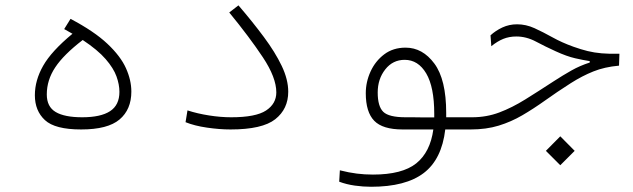

<svg xmlns="http://www.w3.org/2000/svg" viewBox="-20 -486 2384 723"><path d="M285.6 1.5Q187 1.5 149.2 -33.7Q111.3 -68.8 111.3 -127.4Q111.3 -183.6 142.6 -238.5Q173.8 -293.5 252.9 -358.9Q238.3 -367.7 221.7 -376.5L245.6 -415Q334.5 -368.2 384.3 -321.3Q434.1 -274.4 454.3 -229.2Q474.6 -184.1 474.6 -141.1Q474.6 -73.7 430.2 -36.1Q385.7 1.5 285.6 1.5ZM291.5 -335.4Q219.7 -280.3 188 -232.4Q156.2 -184.6 156.2 -130.4Q156.2 -84 189.7 -64.2Q223.1 -44.4 289.6 -44.4Q359.4 -44.4 394.5 -67.4Q429.7 -90.3 429.7 -140.1Q429.7 -167.5 418.7 -198.2Q407.7 -229 377.9 -263.4Q348.1 -297.9 291.5 -335.4Z M848.1 1.5Q806.6 1.5 759.5 -5.4Q712.4 -12.2 678.7 -25.9L686 -70.3Q723.6 -58.1 767.1 -51.3Q810.5 -44.4 850.6 -44.4Q942.9 -44.4 981.7 -69.8Q1020.5 -95.2 1020.5 -138.2Q1020.5 -193.8 970 -270Q919.4 -346.2 843.3 -439L877.9 -465.8Q931.2 -403.8 973.6 -346.7Q1016.1 -289.6 1040.8 -238Q1065.4 -186.5 1065.4 -140.6Q1065.4 -75.7 1016.6 -37.1Q967.8 1.5 848.1 1.5Z M1377.4 217.3Q1347.7 217.3 1316.2 212.9Q1284.7 208.5 1257.3 198.2L1259.8 155.3Q1294.4 164.1 1323.7 167.7Q1353 171.4 1384.3 171.4Q1494.6 171.4 1547.4 129.2Q1600.1 86.9 1611.8 1.5H1496.1Q1420.9 1.5 1389.2 -31.2Q1357.4 -64 1357.4 -134.8Q1357.4 -177.7 1375.5 -217Q1393.6 -256.3 1427 -281.5Q1460.4 -306.6 1507.3 -306.6Q1571.3 -306.6 1615.7 -246.6Q1660.2 -186.5 1660.2 -61Q1660.2 -52.7 1660.2 -44.4H1757.8Q1785.2 -44.4 1793 -40Q1800.8 -35.6 1800.8 -22.9Q1800.8 -6.8 1789.6 -2.7Q1778.3 1.5 1749.5 1.5H1656.7Q1643.6 113.8 1575.7 165.5Q1507.8 217.3 1377.4 217.3ZM1615.2 -43.9Q1615.2 -50.8 1615.2 -57.6Q1615.2 -158.2 1585 -209.5Q1554.7 -260.7 1503.9 -260.7Q1459 -260.7 1430.7 -224.6Q1402.3 -188.5 1402.3 -137.7Q1402.3 -85.4 1423.3 -64.9Q1444.3 -44.4 1507.3 -44.4Q1512.7 -44.4 1519.8 -44.4Q1526.9 -44.4 1535.2 -44.4Q1551.8 -43.9 1572.3 -43.9Q1592.8 -43.9 1615.2 -43.9Z M1752 1.5Q1740.2 1.5 1731.9 -3.9Q1723.6 -9.3 1723.6 -21Q1723.6 -44.4 1757.8 -44.4Q1812 -44.4 1860.1 -62.5Q1908.2 -80.6 1958 -111.6Q2007.8 -142.6 2065.4 -180.2Q2099.1 -202.1 2131.6 -220.5Q2164.1 -238.8 2200.7 -250.5V-255.9Q2177.7 -259.3 2145.8 -266.6Q2113.8 -273.9 2072.3 -293Q2033.7 -310.5 1997.8 -329.6Q1961.9 -348.6 1924.3 -348.6Q1897.5 -348.6 1875.2 -339.6Q1853 -330.6 1830.1 -312L1827.1 -353Q1846.2 -370.6 1871.8 -382.6Q1897.5 -394.5 1927.2 -394.5Q1960.4 -394.5 1992.7 -379.9Q2024.9 -365.2 2060.3 -345.5Q2095.7 -325.7 2139.2 -310.1Q2168 -299.8 2192.9 -293.7Q2217.8 -287.6 2245.8 -285.2Q2273.9 -282.7 2312.5 -283.7L2311 -238.8Q2256.3 -233.9 2214.4 -217Q2172.4 -200.2 2129.4 -172.9Q2076.7 -139.2 2033 -107.9Q1989.3 -76.7 1947 -52Q1904.8 -27.3 1857.9 -12.9Q1811 1.5 1752 1.5ZM2089.8 136.2 2035.6 82 2089.8 27.3 2144 82Z"/></svg>

Font: Cascadia Code ExtraLight
Style: Regular
Weight: 200
Monospace: yes
Designer: Aaron Bell
Foundry: Saja Typeworks
Version: Version 2407.024; ttfautohint (v1.8.4)